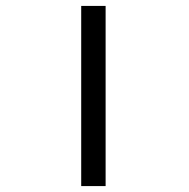

<svg xmlns="http://www.w3.org/2000/svg" viewBox="-20 -629 640 649"><path d="M337 -609V0H254.5V-609Z"/></svg>

Font: JuliaMono Light
Style: Regular
Weight: 300
Monospace: yes
Designer: cormullion
Foundry: corm
Version: Version 0.054; ttfautohint (v1.8.4)